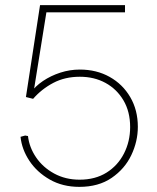

<svg xmlns="http://www.w3.org/2000/svg" viewBox="-20 -720 612 748"><path d="M289 8Q224 8 174 -20.5Q124 -49 94.5 -93.5Q65 -138 60 -187L78 -192L89 -190Q94 -146 120.5 -107Q147 -68 191 -44Q235 -20 290 -20Q351 -20 395 -47.5Q439 -75 463 -122Q487 -169 487 -225Q487 -285 461 -329Q435 -373 391 -397Q347 -421 291 -421Q233 -421 187.5 -397Q142 -373 109 -335L81 -342L136 -700H467V-672H150L163 -686L109 -350L97 -356Q117 -384 147.5 -404.5Q178 -425 215 -437Q252 -449 291 -449Q356 -449 407 -420.5Q458 -392 487.5 -341.5Q517 -291 517 -226Q517 -169 491.5 -115.5Q466 -62 415 -27Q364 8 289 8Z"/></svg>

Font: Fustat ExtraLight
Style: Regular
Weight: 250
Designer: Mohamed Gaber, Khaled Hosny, Laura Garcia Mut
Foundry: Kief Type Foundry, Alif Type Foundry, Hard Type Foundry
Version: Version 1.007